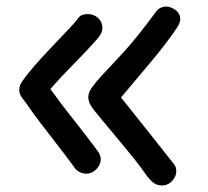

<svg xmlns="http://www.w3.org/2000/svg" viewBox="-20 -590 636 587"><path d="M474 -23Q457 -23 444 -35.5Q431 -48 420 -65Q412 -77 392.5 -101.5Q373 -126 350 -153.5Q327 -181 307.5 -204.5Q288 -228 280 -238Q264 -256 257 -268.5Q250 -281 250 -293Q250 -307 260.5 -322Q271 -337 291 -359Q318 -387 360 -433Q402 -479 459 -557Q465 -564 473 -567Q481 -570 488 -570Q502 -570 516.5 -559.5Q531 -549 531 -531Q531 -525 528.5 -519Q526 -513 521 -505Q487 -455 442 -401.5Q397 -348 350 -292Q388 -245 428.5 -193.5Q469 -142 512 -88Q516 -83 517.5 -77.5Q519 -72 519 -67Q519 -51 506.5 -37Q494 -23 474 -23ZM244 -59Q233 -59 222.5 -64.5Q212 -70 206 -80Q179 -117 152 -151.5Q125 -186 101.5 -217Q78 -248 61 -273Q54 -283 46.5 -292.5Q39 -302 39 -316Q39 -328 47 -340Q55 -352 68 -368Q85 -389 107 -413Q129 -437 151 -460Q173 -483 191 -502Q209 -521 218 -533Q223 -541 231 -544Q239 -547 247 -547Q260 -547 270.5 -541.5Q281 -536 287 -526.5Q293 -517 293 -505Q293 -496 289 -488Q285 -480 280 -474Q245 -434 207 -396Q169 -358 134 -318Q169 -269 207 -221.5Q245 -174 281 -125Q284 -120 286 -114.5Q288 -109 288 -103Q288 -86 274.5 -72.5Q261 -59 244 -59Z"/></svg>

Font: Playpen Sans Deva
Style: Regular
Weight: 400
Designer: Pooja Saxena, Gunjan Panchal, Laura Meseguer, Veronika Burian, José Scaglione
Foundry: TypeTogether
Version: Version 2.000